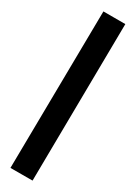

<svg xmlns="http://www.w3.org/2000/svg" viewBox="-61 -863 722 1021"><g transform="rotate(5 300.0 -352.5)"><path d="M29 55 449 -817 571 -760 152 112Z"/></g></svg>

Font: Fira Mono
Style: Bold
Weight: 700
Monospace: yes
Designer: Carrois Corporate & Edenspiekermann AG
Foundry: Carrois Corporate GbR & Edenspiekermann AG
Version: Version 3.206